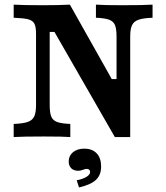

<svg xmlns="http://www.w3.org/2000/svg" viewBox="-20 -591 717 828"><path d="M214.9 -453.2H194.3V-138.2Q194.3 -104.6 201.1 -88.2Q207.9 -71.8 226.3 -64.9Q244.7 -58.1 283.2 -56.5V0Q251.7 -2.4 168.4 -2.4Q77.9 -2.4 39 0V-56.5Q79.7 -58.1 99.8 -65.2Q119.9 -72.3 127.6 -88.9Q135.4 -105.5 135.4 -138.2V-445.2Q135.4 -475 128.4 -488.7Q121.4 -502.4 101.9 -507.7Q82.4 -512.9 39 -514.5V-571Q76.7 -568.5 165.5 -568.5Q237.7 -568.5 281.4 -571L462 -250H482.6V-432.8Q482.6 -466.4 475.9 -482.8Q469.1 -499.1 450.6 -506Q432.2 -512.9 393.7 -514.5V-571Q425.2 -568.5 508.5 -568.5Q599.9 -568.5 637.9 -571V-514.5Q597.3 -512.9 577.1 -505.8Q557 -498.7 549.3 -482.1Q541.5 -465.5 541.5 -432.8V0H475.2ZM368.7 150.2Q368.7 144.5 364.6 140.9Q360.6 137.3 354.1 137.3Q348.9 137.3 339.9 140.5Q335 142.5 329 144Q323 145.4 316.4 145.4Q298 145.4 287.1 134.6Q276.3 123.8 276.3 105.1Q276.3 80.8 294.8 65.4Q313.3 50.1 343.5 50.1Q377.8 50.1 396.9 70.3Q416.1 90.5 416.1 126.9Q416.1 163.7 393.8 184.7Q371.4 205.7 320.8 217.3L310.8 186.5Q338.3 181 353.5 171.4Q368.7 161.8 368.7 150.2Z"/></svg>

Font: Playfair Micro SmCond SmLight
Style: Regular
Weight: 360
Width: 4
Designer: Claus Eggers Sørensen
Foundry: Claus Eggers Sørensen
Version: Version 2.100;Glyphs 3.2 (3219)